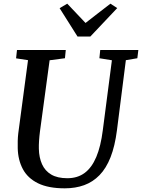

<svg xmlns="http://www.w3.org/2000/svg" viewBox="-20 -1015 773 1045"><path d="M665 -687.5 616.5 -306Q605.5 -220 581.8 -159.5Q558 -99 521.8 -61.8Q485.5 -24.5 438 -7.2Q390.5 10 332.5 10Q243 10 187 -17.5Q131 -45 104.5 -94.5Q78 -144 76.5 -208.5Q76 -227.5 76.5 -248Q77 -268.5 79.5 -290L132.5 -687.5L67.5 -697.5L72.5 -743H338L333.5 -698L250 -687L197.5 -299.5Q194 -272 192.5 -248.2Q191 -224.5 191.5 -205Q192.5 -157.5 208.8 -121.2Q225 -85 258.8 -65Q292.5 -45 346.5 -45Q402 -45 440.8 -73.8Q479.5 -102.5 504 -160.5Q528.5 -218.5 539.5 -306L589 -687L521 -698L525.5 -743H733L727.5 -698ZM402 -816 304.5 -970.5 346 -995Q371 -969 395.8 -942.5Q420.5 -916 445.5 -890Q479 -916 513 -942.5Q547 -969 581 -995L618 -971L471.5 -816Z"/></svg>

Font: Merriweather Medium
Style: Italic
Weight: 500
Italic angle: -7.8°
Version: Version 2.101